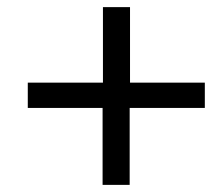

<svg xmlns="http://www.w3.org/2000/svg" viewBox="-20 -631 621 539"><path d="M268 -328H58V-399H269V-611H345V-399H555V-328H344V-112H268Z"/></svg>

Font: Nebula Sans Medium
Style: Regular
Weight: 500
Italic angle: -9°
Designer: Paul D. Hunt for Adobe (as Source Sans)
Foundry: Nebula Entertainment & Broadcasting LLC
Version: Version 1.010